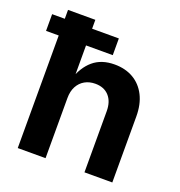

<svg xmlns="http://www.w3.org/2000/svg" viewBox="-135 -839 889 950"><g transform="rotate(20 309.5 -364.0)"><path d="M208.8 -316.1V0H62.4V-727.5H206.2V-409.6H194.2Q215.7 -477.9 259.4 -515.3Q303.2 -552.7 372.3 -552.7Q429.1 -552.7 471.4 -528.1Q513.7 -503.4 537 -457.3Q560.3 -411.3 560.3 -347.2V0H413.7V-321.7Q413.7 -372.5 387.4 -401.5Q361.2 -430.4 314.9 -430.4Q284 -430.4 260 -416.9Q236 -403.3 222.4 -377.9Q208.8 -352.4 208.8 -316.1ZM-4.3 -592.7V-680.7H347V-592.7Z"/></g></svg>

Font: Atlassian Sans
Style: Regular
Weight: 400
Designer: Rasmus Andersson
Foundry: Modifications by Atlassian Pty Ltd, manufactured by rsms
Version: Version 4.001;git-9221beed3